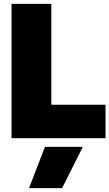

<svg xmlns="http://www.w3.org/2000/svg" viewBox="-20 -719 569 999"><path d="M40 -699H247V-174H529V0H40ZM214 45H411L303 260H131Z"/></svg>

Font: Prompt ExtraBold
Style: Regular
Weight: 800
Designer: Katatrad Team
Foundry: CadsonDemak
Version: Version 1.001